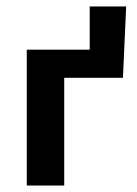

<svg xmlns="http://www.w3.org/2000/svg" viewBox="-20 -575 425 595"><path d="M371 -555 361 -334H179V0H63V-421H258V-555Z"/></svg>

Font: Ysabeau Infant
Style: Bold
Weight: 700
Designer: Christian Thalmann (Catharsis Fonts)
Version: Version 0.003